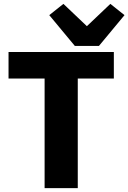

<svg xmlns="http://www.w3.org/2000/svg" viewBox="-20 -970 662 990"><path d="M567 -702V-565H381V0H210V-565H24V-702ZM366 -733 234 -892 307 -950 428 -835 549 -950 622 -892 490 -733Z"/></svg>

Font: IBM-Poppins
Style: Poppins-Bold
Weight: 700
Designer: Mike Abbink, Paul van der Laan, Pieter van Rosmalen, Ben Mitchell, Mark Frömberg
Foundry: Bold Monday
Version: Version 1.1